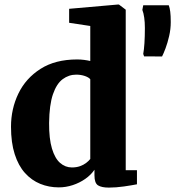

<svg xmlns="http://www.w3.org/2000/svg" viewBox="-20 -840 796 872"><path d="M247 11Q202 11 162.8 -5Q123.5 -21 93.5 -54.2Q63.5 -87.5 46.8 -139.8Q30 -192 30 -264.5Q30 -345.5 63.5 -415Q97 -484.5 164 -527.2Q231 -570 330.5 -570Q346.5 -570 361.8 -568Q377 -566 390 -563V-722L294 -736.5V-800L516 -819.5H520L551 -796V-67H602V-3Q579.5 1.5 543 6.8Q506.5 12 474.5 12Q441.5 12 425.2 1.8Q409 -8.5 409 -43.5V-69Q393 -45.5 367.2 -27.5Q341.5 -9.5 310.2 0.8Q279 11 247 11ZM306.5 -79.5Q327 -79.5 343.2 -85.2Q359.5 -91 371.2 -100Q383 -109 390 -118V-480Q383.5 -488.5 365.5 -494.8Q347.5 -501 326 -501Q292.5 -501 264.8 -480.5Q237 -460 220.5 -412Q204 -364 203 -281.5Q202.5 -210 216 -165.2Q229.5 -120.5 253 -100Q276.5 -79.5 306.5 -79.5ZM716 -583.5 634.5 -584 630.5 -595Q634 -613.5 636 -644Q638 -674.5 638 -713Q638 -739 635 -760Q632 -781 626.5 -795L630.5 -816H746.5Q751 -804.5 753.2 -786.8Q755.5 -769 755.5 -739.5Q755.5 -707.5 748.2 -676.2Q741 -645 731.8 -620.5Q722.5 -596 716 -583.5Z"/></svg>

Font: Merriweather Light 18pt Black
Style: Regular
Weight: 900
Version: Version 2.100